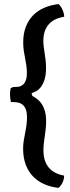

<svg xmlns="http://www.w3.org/2000/svg" viewBox="-20 -793 346 945"><path d="M93.8 -62Q93.8 -81.1 96.7 -99.9Q99.6 -118.7 103.5 -137.2Q107.4 -156.2 110.1 -175.3Q112.8 -194.3 112.8 -214.4Q112.8 -242.2 106 -257.6Q99.1 -272.9 87.9 -280.3Q76.7 -287.6 62.5 -289.3Q48.3 -291 33.7 -291Q29.3 -311.5 29.3 -325.7Q29.3 -339.4 30.8 -349.1Q31.7 -354.5 32.7 -359.4L43.9 -364.3Q56.2 -364.3 68.6 -365.7Q81.1 -367.2 90.6 -374.3Q100.1 -381.3 106.2 -395.5Q112.3 -409.7 112.3 -434.6Q112.3 -452.1 109.6 -470.5Q106.9 -488.8 103.5 -506.8Q99.6 -524.9 96.9 -544.4Q94.2 -564 94.2 -584.5Q94.2 -627.9 107.2 -661.1Q120.1 -694.3 143.1 -717.8Q166 -741.2 198.2 -754.9Q230.5 -768.6 268.6 -772.9Q275.9 -766.1 281.2 -757.3Q286.1 -749.5 290.5 -738Q294.9 -726.6 296.4 -710.9Q272.9 -707 253.9 -698.2Q234.9 -689.5 221.4 -675Q208 -660.6 200.7 -639.9Q193.4 -619.1 193.4 -591.3Q193.4 -577.1 195.3 -562.3Q197.3 -547.4 199.7 -531.7Q202.1 -515.1 204.3 -498Q206.5 -481 206.5 -460.4Q206.5 -421.4 198.2 -397.9Q189.9 -374.5 178.2 -361.1Q166.5 -347.7 154.5 -342.3Q142.6 -336.9 135.3 -334L139.2 -320.8Q152.3 -314 164.6 -304.2Q176.8 -294.4 186.3 -279.8Q195.8 -265.1 201.4 -244.6Q207 -224.1 207 -194.8Q207 -176.8 205.1 -159.4Q203.1 -142.1 200.7 -125Q198.2 -107.4 196 -89.6Q193.8 -71.8 193.8 -53.2Q193.8 -24.4 201.2 -2.7Q208.5 19 221.9 33.9Q235.4 48.8 254.2 58.1Q272.9 67.4 295.9 71.3Q295.4 85.9 291.3 97.2Q287.1 108.4 281.7 116.2Q275.9 125 268.1 131.8Q230 127.4 198 113.5Q166 99.6 142.8 75.7Q119.6 51.8 106.7 17.6Q93.8 -16.6 93.8 -62Z"/></svg>

Font: Basic
Style: Regular
Weight: 400
Designer: Magnus Gaarde
Foundry: Magnus Gaarde
Version: Version 1.003; ttfautohint (v1.1) -l 6 -r 16 -G 0 -x 16 -D l